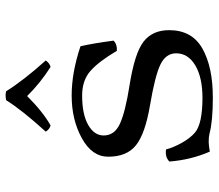

<svg xmlns="http://www.w3.org/2000/svg" viewBox="-67 -697 774 680"><g transform="rotate(-90 320.0 -357.0)"><path d="M336.9 -722.2Q374 -662.1 445.8 -582Q436 -567.9 422.9 -564.9Q364.7 -602.1 319.8 -647.9Q263.7 -591.8 215.8 -564.9Q202.6 -567.9 193.8 -582Q270 -666 305.2 -722.2Q322.8 -726.1 336.9 -722.2ZM87.9 -144Q104 -160.2 130.9 -155.8Q136.7 -131.8 153.8 -100.8Q170.9 -69.8 190.9 -53.2Q221.7 -27.3 312 -26.9Q386.2 -26.9 428.7 -52.5Q471.2 -78.1 471.2 -120.1Q471.2 -156.2 432.1 -175.5Q393.1 -194.8 286.1 -212.9Q186 -230 145.5 -262.5Q105 -294.9 105 -360.8Q105 -418 170.4 -454.1Q235.8 -490.2 321.8 -490.2Q402.8 -490.2 496.1 -459Q505.9 -418 516.1 -341.8Q502.9 -328.6 480 -330.1Q442.9 -393.1 409.4 -423.1Q376 -453.1 321.8 -453.1Q254.9 -453.1 217.5 -431.6Q180.2 -410.2 180.2 -377Q180.2 -337.9 222.7 -318.8Q265.1 -299.8 357.9 -285.2Q471.7 -267.1 512.5 -235.6Q553.2 -204.1 553.2 -145Q553.2 -64 488 -27.1Q422.9 9.8 314 9.8Q231 9.8 187 -2Q175.8 -4.9 157.2 -4.9Q147.5 -4.9 123 -1Q93.8 -67.9 87.9 -144Z"/></g></svg>

Font: Linux Libertine Mono
Style: Mono
Weight: 400
Designer: Philipp H. Poll
Foundry: Philipp H. Poll
Version: Version 5.1.7 ; ttfautohint (v0.9)